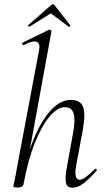

<svg xmlns="http://www.w3.org/2000/svg" viewBox="-20 -863 483 892"><path d="M63 8Q50 8 46 6.5Q42 5 42 2Q42 -1 47.5 -24.5Q53 -48 57 -74L161 -627Q168 -659 152.5 -668Q137 -677 90 -654Q86 -652 83.5 -658Q81 -664 85 -665L208 -725Q212 -727 216 -723Q220 -719 219 -717L89 -6Q87 8 63 8ZM316 9Q292 9 286.5 -12.5Q281 -34 291 -89L320 -248Q331 -307 322 -336Q313 -365 281 -365Q248 -365 211.5 -323Q175 -281 142.5 -200.5Q110 -120 89 -6L78 -7Q99 -123 134.5 -211.5Q170 -300 215 -349.5Q260 -399 309 -399Q352 -399 365 -368.5Q378 -338 366 -267L333 -89Q328 -58 332.5 -43Q337 -28 350 -28Q362 -28 380 -41.5Q398 -55 420 -77Q424 -81 428 -77Q432 -73 428 -69Q395 -32 368.5 -11.5Q342 9 316 9ZM117 -739Q116 -738 112.5 -741Q109 -744 111 -746L216 -838Q220 -843 225.5 -843Q231 -843 234 -838L306 -746Q308 -744 304.5 -740.5Q301 -737 299 -739L216 -801Z"/></svg>

Font: Cormorant Garamond Light Light
Style: Italic
Weight: 300
Italic angle: -10°
Version: Version 4.001